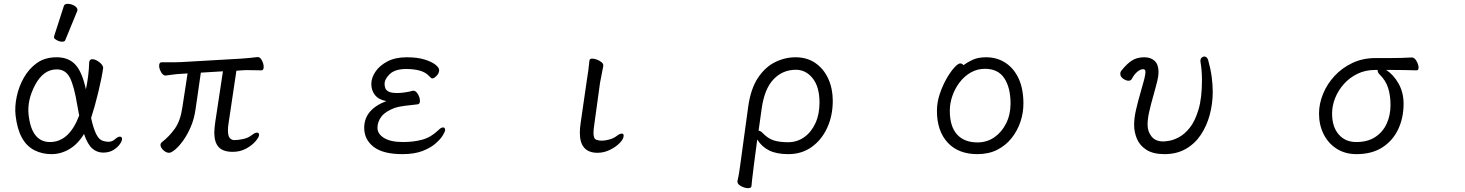

<svg xmlns="http://www.w3.org/2000/svg" viewBox="-20 -784 7620 999"><path d="M312 -752Q315 -764 332.5 -764Q350 -764 366.5 -754.5Q383 -745 383 -732Q383 -729 382 -727L320 -576Q317 -567 303.5 -567Q290 -567 275.5 -575Q261 -583 261 -589.5Q261 -596 262 -597ZM454 -170Q475 -74 505 -56Q519 -48 540.5 -46.5Q562 -45 577.5 -59Q593 -73 603.5 -73Q614 -73 615 -62.5Q616 -52 604 -34.5Q592 -17 570 -3.5Q548 10 516.5 10Q485 10 460.5 -11Q436 -32 417 -87Q386 -35 341.5 -8.5Q297 18 248 18Q199 18 160 -2Q77 -43 61 -184Q56 -229 67 -281.5Q78 -334 104.5 -380.5Q131 -427 172.5 -456.5Q214 -486 275 -486Q336 -486 371.5 -448.5Q407 -411 427 -319Q442 -390 444 -458Q445 -476 460.5 -476Q476 -476 495.5 -461.5Q515 -447 517 -432Q510 -381 491.5 -304.5Q473 -228 454 -170ZM240 -45Q340 -45 392 -183Q387 -209 382 -237Q366 -335 344 -379Q322 -423 275 -423Q206 -423 163 -342.5Q120 -262 129 -185Q145 -45 240 -45Z M1140 -413 1025 -406 998 -219Q991 -167 973 -125Q955 -83 933 -52.5Q911 -22 891 -5.5Q871 11 860 11Q844 11 829.5 -3Q815 -17 815 -30Q815 -38 822 -44Q861 -74 890 -115Q919 -156 929 -226L956 -402L925 -400Q900 -399 876.5 -395.5Q853 -392 842 -391H841Q828 -391 818 -409Q808 -427 808 -442Q808 -460 821 -460H862Q876 -460 892.5 -460Q909 -460 924 -461L1236 -479Q1259 -481 1283 -483Q1307 -485 1319 -487H1322Q1334 -487 1343 -469Q1352 -451 1352 -436Q1352 -418 1340 -418Q1332 -418 1314 -418.5Q1296 -419 1276 -419Q1266 -419 1256 -419Q1246 -419 1237 -418L1210 -416L1169 -141Q1166 -122 1166 -107Q1166 -76 1176 -65.5Q1186 -55 1199 -55Q1218 -55 1244.5 -60.5Q1271 -66 1290 -81Q1307 -94 1317 -94Q1328 -94 1328 -82Q1328 -71 1310 -49.5Q1292 -28 1261 -11Q1230 6 1191 6Q1140 6 1117.5 -19Q1095 -44 1095 -94Q1095 -106 1096.5 -119.5Q1098 -133 1100 -149Z M2131 -312Q2144 -312 2154.5 -294Q2165 -276 2165 -259Q2165 -242 2152 -241Q2121 -238 2086.5 -233.5Q2052 -229 2035 -223Q1986 -205 1965 -178Q1944 -151 1944 -119Q1944 -87 1978.5 -66Q2013 -45 2076 -45Q2133 -45 2178 -57.5Q2223 -70 2261 -107Q2275 -121 2285 -121Q2296 -121 2296 -107Q2296 -100 2284.5 -80.5Q2273 -61 2247 -38Q2221 -15 2178.5 1.5Q2136 18 2074 18Q1973 18 1924 -20Q1875 -58 1875 -119Q1875 -214 1990 -258Q1951 -265 1931.5 -289Q1912 -313 1912 -347Q1912 -379 1933.5 -411Q1955 -443 1996 -464.5Q2037 -486 2096 -486Q2151 -486 2188.5 -474.5Q2226 -463 2245.5 -447.5Q2265 -432 2265 -419Q2265 -412 2261.5 -403.5Q2258 -395 2249 -387Q2238 -376 2230 -376Q2225 -376 2221 -380Q2217 -384 2212 -389Q2193 -409 2162.5 -417Q2132 -425 2094 -425Q2036 -425 2008.5 -399Q1981 -373 1981 -347Q1981 -339 1984 -327.5Q1987 -316 2001 -308Q2015 -300 2047 -300Q2066 -300 2089 -303.5Q2112 -307 2128 -312Z M3033 -364Q3037 -387 3041 -417Q3045 -447 3047 -470Q3049 -479 3061 -479Q3072 -479 3085.5 -474Q3099 -469 3109 -461Q3119 -453 3119 -444V-441L3102 -353L3072 -135Q3070 -122 3069 -111.5Q3068 -101 3068 -93Q3068 -62 3082.5 -57Q3097 -52 3110 -52Q3128 -52 3150 -58Q3172 -64 3188 -76Q3205 -89 3215 -89Q3225 -89 3225 -78Q3225 -61 3204.5 -40Q3184 -19 3153 -4Q3122 11 3089 11Q2997 11 2997 -93Q2997 -104 2998 -117Q2999 -130 3001 -143Z M3817 158Q3822 138 3826 112.5Q3830 87 3832 71L3873 -229Q3886 -322 3923.5 -378.5Q3961 -435 4012.5 -460.5Q4064 -486 4119 -486Q4179 -486 4222.5 -456Q4266 -426 4289.5 -374.5Q4313 -323 4313 -260Q4313 -182 4284 -119Q4255 -56 4203 -19Q4151 18 4082 18Q4020 18 3981.5 -1.5Q3943 -21 3920 -58L3902 79Q3901 88 3898.5 108Q3896 128 3893.5 149Q3891 170 3890 184Q3889 195 3872 195Q3856 195 3836.5 185Q3817 175 3817 161ZM3927 -104Q3937 -104 3949 -91Q3976 -63 4006 -53.5Q4036 -44 4081 -44Q4127 -44 4164 -70Q4201 -96 4222.5 -142.5Q4244 -189 4244 -250Q4244 -332 4208.5 -376.5Q4173 -421 4121 -421Q4052 -421 4004.5 -371Q3957 -321 3943 -218Z M4993 -445Q5013 -460 5041 -473Q5069 -486 5111 -486Q5168 -486 5212 -457Q5256 -428 5280.5 -374.5Q5305 -321 5305 -245Q5305 -197 5289.5 -150.5Q5274 -104 5243.5 -65.5Q5213 -27 5168.5 -4.5Q5124 18 5066 18Q4966 18 4910.5 -42.5Q4855 -103 4855 -207Q4855 -251 4869.5 -294.5Q4884 -338 4904.5 -374Q4925 -410 4945 -432Q4965 -454 4976 -454Q4986 -454 4993 -445ZM5066 -43Q5115 -43 5153.5 -69.5Q5192 -96 5215 -142Q5238 -188 5238 -245Q5238 -328 5205.5 -377Q5173 -426 5105 -426Q5065 -426 5031.5 -407Q4998 -388 4973.5 -356Q4949 -324 4935.5 -285.5Q4922 -247 4922 -208Q4922 -126 4959.5 -84.5Q4997 -43 5066 -43Z M6226 -468Q6226 -478 6232.5 -484Q6239 -490 6246 -490Q6260 -490 6266 -472Q6279 -426 6284.5 -385Q6290 -344 6290 -306Q6290 -245 6274.5 -187Q6259 -129 6228 -82.5Q6197 -36 6149.5 -9Q6102 18 6039 18Q5980 18 5945 -4.5Q5910 -27 5895.5 -62Q5881 -97 5881 -134Q5881 -170 5891 -213.5Q5901 -257 5913.5 -299.5Q5926 -342 5934 -373Q5940 -399 5940 -409Q5940 -424 5928 -424Q5914 -424 5898 -411Q5882 -398 5868 -372Q5863 -364 5852 -364Q5839 -364 5824 -374.5Q5809 -385 5809 -400Q5809 -410 5816 -418Q5845 -454 5871 -470Q5897 -486 5934 -486Q5968 -486 5988 -467Q6008 -448 6008 -409Q6008 -389 6002 -365Q5993 -328 5981 -286Q5969 -244 5960 -205Q5951 -166 5951 -135Q5951 -100 5971.5 -74Q5992 -48 6033 -48Q6041 -48 6063.5 -51.5Q6086 -55 6115 -70.5Q6144 -86 6171 -120Q6198 -154 6216 -214Q6234 -274 6234 -368Q6234 -392 6232 -416.5Q6230 -441 6226 -464Z M7326 -485Q7340 -485 7350.5 -466Q7361 -447 7361 -432Q7361 -418 7350 -418Q7317 -419 7288 -419.5Q7259 -420 7224 -420H7193Q7231 -395 7257 -349Q7283 -303 7283 -244Q7283 -171 7255 -111.5Q7227 -52 7172.5 -17Q7118 18 7038 18Q6979 18 6935 -10Q6891 -38 6867 -86Q6843 -134 6843 -193Q6843 -244 6864 -295.5Q6885 -347 6924 -389Q6963 -431 7017 -456.5Q7071 -482 7138 -482H7220Q7274 -482 7325 -485ZM7148 -420H7134Q7084 -420 7043 -400Q7002 -380 6972.5 -347Q6943 -314 6927 -274Q6911 -234 6911 -193Q6911 -125 6945 -85Q6979 -45 7037 -45Q7096 -45 7135.5 -71Q7175 -97 7195 -140.5Q7215 -184 7215 -238Q7215 -287 7202.5 -326.5Q7190 -366 7158 -397Q7152 -403 7150 -408Q7148 -413 7148 -417Z"/></svg>

Font: Moon Stars Kai T
Style: Regular
Weight: 400
Designer: GuiWonder
Version: Version 1.101